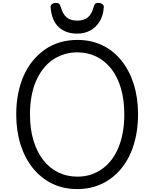

<svg xmlns="http://www.w3.org/2000/svg" viewBox="-20 -1274 1055 1313"><path d="M509 19Q413 19 336.5 -18.5Q260 -56 205 -124Q150 -192 120.5 -285.5Q91 -379 91 -492Q91 -566 104 -633Q117 -700 142.5 -757Q168 -814 204.5 -858.5Q241 -903 287.5 -935.5Q334 -968 390 -984.5Q446 -1001 509 -1001Q604 -1001 680.5 -964Q757 -927 811.5 -858.5Q866 -790 895 -697Q924 -604 924 -492Q924 -417 911 -350Q898 -283 873 -226Q848 -169 811.5 -124Q775 -79 729 -47Q683 -15 627.5 2Q572 19 509 19ZM509 -66Q557 -66 598.5 -79Q640 -92 676 -117Q712 -142 740.5 -178.5Q769 -215 789 -262.5Q809 -310 819.5 -367.5Q830 -425 830 -492Q830 -591 807 -670Q784 -749 741 -803.5Q698 -858 639 -887Q580 -916 509 -916Q462 -916 419.5 -903Q377 -890 340.5 -865Q304 -840 275.5 -803.5Q247 -767 226.5 -720Q206 -673 195.5 -615.5Q185 -558 185 -492Q185 -392 209 -313Q233 -234 276 -179Q319 -124 378.5 -95Q438 -66 509 -66ZM508 -1044Q430 -1044 381.5 -1088.5Q333 -1133 326 -1225Q325 -1237 335 -1245.5Q345 -1254 364 -1254Q380 -1254 386 -1246.5Q392 -1239 396 -1225Q409 -1178 435.5 -1155.5Q462 -1133 508 -1133Q554 -1133 581 -1155.5Q608 -1178 620 -1225Q624 -1239 629.5 -1246.5Q635 -1254 651 -1254Q670 -1254 680.5 -1245.5Q691 -1237 690 -1225Q686 -1167 661 -1126.5Q636 -1086 596.5 -1065Q557 -1044 508 -1044Z"/></svg>

Font: Playwrite PL
Style: Regular
Weight: 400
Designer: Veronika Burian, José Scaglione
Foundry: TypeTogether
Version: Version 1.002